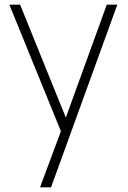

<svg xmlns="http://www.w3.org/2000/svg" viewBox="-20 -560 546 820"><path d="M151 240 256 -42 257 42 20 -540H66L278 -16H246L436 -540H481L198 240Z"/></svg>

Font: Vela Sans GX ExtLt
Style: Regular
Weight: 200
Designer: Principal design: Mikhail Sharanda - project Manrope.
Design modification: Ravid Balaliev
Foundry: Mikhail Sharanda
Version: Version 1.001